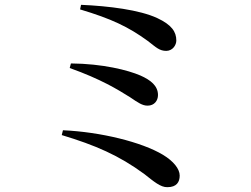

<svg xmlns="http://www.w3.org/2000/svg" viewBox="-20 -750 1040 796"><path d="M674 26C712 26 725 5 725 -22C725 -50 699 -82 656 -108C568 -161 397 -203 241 -210L236 -190C375 -148 473 -106 579 -28C617 2 646 27 674 26ZM592 -312C620 -312 635 -333 635 -356C635 -394 605 -418 562 -437C511 -459 406 -486 274 -487L269 -468C398 -422 468 -379 519 -347C553 -324 570 -312 592 -312ZM670 -539C697 -540 711 -564 711 -582C711 -618 692 -647 632 -675C559 -709 432 -725 316 -730L312 -711C442 -672 512 -639 593 -580C628 -553 641 -539 670 -539Z"/></svg>

Font: GenKiMin2 TW SB
Style: Regular
Weight: 600
Version: Version 2.100;PS 2.1;hotconv 16.6.51;makeotf.lib2.5.65220 DE